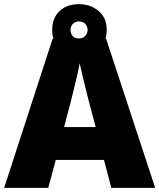

<svg xmlns="http://www.w3.org/2000/svg" viewBox="-20 -903 766 923"><path d="M515 0 480 -134H248L212 0H0L233 -717H490L726 0ZM409 -409Q404 -428 395 -463.5Q386 -499 377 -537Q368 -575 363 -599Q359 -575 350.5 -539Q342 -503 333.5 -468Q325 -433 319 -409L288 -292H440ZM360 -636Q302 -636 266.5 -669Q231 -702 231 -759Q231 -817 266.5 -850Q302 -883 360 -883Q415 -883 454 -850Q493 -817 493 -760Q493 -702 454.5 -669Q416 -636 360 -636ZM360 -718Q377 -718 389 -729.5Q401 -741 401 -759Q401 -778 389 -789Q377 -800 360 -800Q343 -800 331 -789Q319 -778 319 -759Q319 -741 329.5 -729.5Q340 -718 360 -718Z"/></svg>

Font: Noto Sans Georgian Black
Style: Regular
Weight: 900
Designer: Monotype Design Team, Akaki Razmadze
Foundry: Google LLC
Version: Version 2.005; ttfautohint (v1.8.4.7-5d5b)